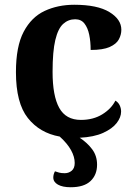

<svg xmlns="http://www.w3.org/2000/svg" viewBox="-20 -569 567 807"><path d="M277 218Q243 218 223.5 207Q204 196 204 177Q204 164 211 151Q219 154 228.5 156.5Q238 159 252 159Q269 159 281.5 148.5Q294 138 294 116Q294 90 278.5 62Q263 34 231 5Q147 -10 97 -73Q47 -136 47 -266Q47 -374 79.5 -435.5Q112 -497 167.5 -523Q223 -549 292 -549Q389 -549 439.5 -518.5Q490 -488 490 -444Q490 -423 479.5 -403.5Q469 -384 441 -371.5Q413 -359 361 -359Q361 -394 355 -423Q349 -452 335 -470Q321 -488 296 -488Q267 -488 245.5 -468.5Q224 -449 212.5 -401Q201 -353 201 -267Q201 -166 229 -115.5Q257 -65 320 -65Q372 -65 410 -88.5Q448 -112 465 -146Q477 -139 483 -126.5Q489 -114 489 -100Q489 -76 470.5 -52Q452 -28 413.5 -10.5Q375 7 315 10Q347 31 367.5 58.5Q388 86 388 123Q388 166 360.5 192Q333 218 277 218Z"/></svg>

Font: NotoSerif-Bold
Style: Regular
Weight: 700
Designer: Monotype Design Team
Foundry: Monotype Imaging Inc.
Version: Version 2.007; ttfautohint (v1.8) -l 8 -r 50 -G 200 -x 14 -D